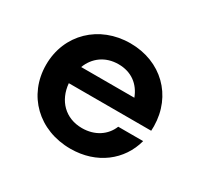

<svg xmlns="http://www.w3.org/2000/svg" viewBox="-101 -544 705 678"><g transform="rotate(30 251.5 -205.5)"><path d="M470.7 -208.5C469.2 -332 378.4 -420.4 252.9 -420.4C126.5 -420.4 32.2 -330.1 32.2 -206.1C32.2 -82 125.5 8.3 254.4 8.3C361.8 8.3 440.4 -54.7 463.9 -143.6H362.3C345.7 -102.1 305.7 -75.2 253.4 -75.2C185.5 -75.2 140.1 -122.1 134.3 -189.5H470.2ZM253.4 -335.4C306.2 -335.4 343.3 -306.6 360.4 -260.7H143.6C160.6 -305.7 199.7 -335.4 253.4 -335.4Z"/></g></svg>

Font: Now SemiBold
Style: Regular
Weight: 600
Designer: Alfredo Marco Pradil
Foundry: Alfredo Marco Pradil
Version: Version 1.200;hotconv 1.0.109;makeotfexe 2.5.65596